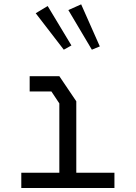

<svg xmlns="http://www.w3.org/2000/svg" viewBox="-20 -892 640 906"><path d="M120 -532.5H260L340 -414V-77H520V-5H80.5V-77H260V-404L222.5 -460.5H120ZM363 -871.5 451 -673 413.5 -657.5 302.5 -844.5ZM205 -863.5 317 -677.5 281 -657.5 148.5 -829.5Z"/></svg>

Font: Kode Mono
Style: Regular
Weight: 400
Monospace: yes
Designer: Isa Ozler
Foundry: Kadena LLC
Version: Version 1.000;gftools[0.9.28]